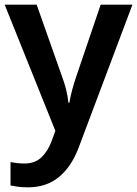

<svg xmlns="http://www.w3.org/2000/svg" viewBox="-20 -562 587 822"><path d="M0 -542H137L245 -236Q256 -207 263 -179Q270 -151 273 -122H277Q281 -147 289 -177Q297 -207 307 -236L411 -542H547L316 72Q285 153 231.5 196.5Q178 240 100 240Q75 240 57 237.5Q39 235 25 232V132Q36 134 51.5 136Q67 138 84 138Q131 138 158.5 110.5Q186 83 201 42L217 -2Z"/></svg>

Font: Noto Sans Sinhala UI SemiBold
Style: Regular
Weight: 600
Designer: Jelle Bosma - Monotype Design Team
Foundry: Monotype Imaging Inc.
Version: Version 2.006; ttfautohint (v1.8.4.7-5d5b)